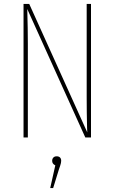

<svg xmlns="http://www.w3.org/2000/svg" viewBox="-20 -701 584 979"><path d="M444 0H415L119 -655Q122 -553 122 -477V0H100V-681H129L425 -26Q425 -40 424 -48Q422 -128 422 -205V-681H444ZM292 119Q292 129 287 143.5Q282 158 280 164L251 258H236L262 142Q246 135 246 119Q246 109 252 102.5Q258 96 269 96Q280 96 286 102Q292 108 292 119Z"/></svg>

Font: Fira Sans Extra Condensed Thin
Style: Regular
Weight: 250
Width: 1
Designer: Carrois Corporate & Edenspiekermann AG
Foundry: Carrois Corporate GbR & Edenspiekermann AG
Version: Version 4.203